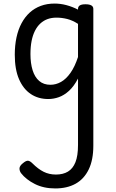

<svg xmlns="http://www.w3.org/2000/svg" viewBox="-20 -539 650 1078"><path d="M290 519Q225 519 175.5 494Q126 469 98 433Q89 420 89.5 406Q90 392 109 377Q127 362 138 363.5Q149 365 162 378Q194 410 225 425.5Q256 441 294 441Q334 441 361.5 424.5Q389 408 403.5 372Q418 336 418 275V-98Q395 -54 367.5 -29Q340 -4 310.5 6.5Q281 17 251 17Q195 17 153 -11Q111 -39 87 -94Q63 -149 63 -232Q63 -284 72.5 -328.5Q82 -373 101 -408.5Q120 -444 147 -468.5Q174 -493 209 -506Q244 -519 287 -519Q320 -519 353.5 -510Q387 -501 418 -485V-489Q418 -502 428 -508.5Q438 -515 460 -515Q482 -515 493 -508.5Q504 -502 504 -489V279Q504 359 478 412.5Q452 466 404.5 492.5Q357 519 290 519ZM263 -63Q294 -63 322.5 -79Q351 -95 375.5 -129.5Q400 -164 418 -219V-405Q387 -425 357 -432.5Q327 -440 297 -440Q270 -440 247.5 -432Q225 -424 207 -407.5Q189 -391 176.5 -366.5Q164 -342 157.5 -309.5Q151 -277 151 -235Q151 -184 163 -145Q175 -106 200 -84.5Q225 -63 263 -63Z"/></svg>

Font: Playwrite NG Modern
Style: Regular
Weight: 400
Designer: Veronika Burian, José Scaglione
Foundry: TypeTogether
Version: Version 1.002